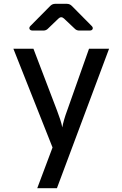

<svg xmlns="http://www.w3.org/2000/svg" viewBox="-20 -805 640 1005"><path d="M175 180 255 -33 50 -550H155L279 -225Q287 -204 295 -180Q303 -156 306 -138Q309 -156 316 -180Q323 -204 331 -225L446 -550H551L278 180ZM152 -645Q138 -645 134.5 -653.5Q131 -662 141 -671L243 -774Q254 -785 269 -785H330Q345 -785 356 -774L458 -671Q468 -662 465 -653.5Q462 -645 448 -645H395Q380 -645 370 -656L315 -708Q300 -722 285 -707L232 -656Q222 -645 207 -645Z"/></svg>

Font: Pitagon Sans Mono Medium
Style: Regular
Weight: 500
Monospace: yes
Designer: Travis Tran
Foundry: Pitagon
Version: Version 1.001; ttfautohint (v1.8.4.7-5d5b);gftools[0.9.26]